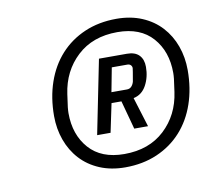

<svg xmlns="http://www.w3.org/2000/svg" viewBox="-55 -771 588 535"><g transform="rotate(-10 238.5 -504.0)"><path d="M259 -298Q219 -298 187 -311.5Q155 -325 133 -349Q111 -373 99.5 -405Q88 -437 88 -473Q88 -525 103 -568.5Q118 -612 146.5 -643.5Q175 -675 215.5 -692.5Q256 -710 306 -710Q346 -710 378 -696.5Q410 -683 432 -659Q454 -635 465.5 -603Q477 -571 477 -535Q477 -483 462 -439.5Q447 -396 418.5 -364.5Q390 -333 349.5 -315.5Q309 -298 259 -298ZM263 -335Q333 -335 377 -376Q421 -417 430 -481Q434 -508 435 -517.5Q436 -527 436 -534Q436 -595 401.5 -634Q367 -673 302 -673Q232 -673 188 -632Q144 -591 135 -527Q131 -500 130 -490.5Q129 -481 129 -474Q129 -413 163.5 -374Q198 -335 263 -335ZM235 -400H197L239 -609H318Q341 -609 352.5 -597Q364 -585 364 -564Q364 -535 351.5 -512Q339 -489 315 -484L341 -400H302L280 -481H252ZM301 -511Q309 -511 314 -516.5Q319 -522 321 -530Q327 -564 327 -567Q327 -572 323.5 -575.5Q320 -579 314 -579H270L257 -511Z"/></g></svg>

Font: IBM Plex Sans Cond
Style: Italic
Weight: 400
Width: 3
Italic angle: -11°
Designer: Mike Abbink, Paul van der Laan, Pieter van Rosmalen
Foundry: Bold Monday
Version: Version 1.3